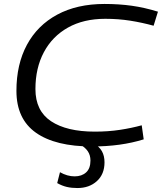

<svg xmlns="http://www.w3.org/2000/svg" viewBox="-20 -730 820 970"><path d="M445 10Q260 10 161.5 -59.5Q63 -129 63 -271Q63 -405 116 -503.5Q169 -602 269 -656Q369 -710 508 -710Q581 -710 645.5 -701Q710 -692 778 -671L756 -600Q698 -616 638 -625.5Q578 -635 512 -635Q402 -635 323 -590.5Q244 -546 201.5 -466Q159 -386 159 -280Q159 -170 238 -117.5Q317 -65 459 -65Q527 -65 586 -74Q645 -83 696 -97L706 -26Q591 10 445 10ZM269 195 283 140Q320 161 357 161Q393 161 415 141Q437 121 437 81Q437 54 423.5 34Q410 14 380 -3H456Q508 25 508 90Q508 150 469.5 185Q431 220 371 220Q342 220 318 214.5Q294 209 269 195Z"/></svg>

Font: Georama Extended
Style: Italic
Weight: 400
Width: 7
Italic angle: -9°
Designer: Jean-Baptiste Levee
Foundry: Production Type
Version: Version 1.000